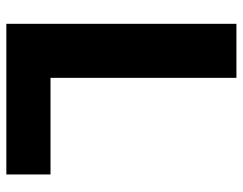

<svg xmlns="http://www.w3.org/2000/svg" viewBox="-98 -648 747 590"><g transform="rotate(90 275.0 -353.5)"><path d="M53.7 -707H219.7V-135.7H516.6V0H53.7Z"/></g></svg>

Font: Pretendard Std ExtraBold
Style: Regular
Weight: 800
Designer: Base glyphs from Inter by Rasmus Andersson; Hangeul glyphs from Noto Sans CJK(Source Han Sans) by Jang Soo-young and Kan
Foundry: Kil Hyung-jin
Version: Version 1.309